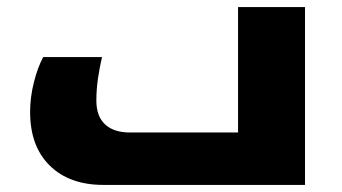

<svg xmlns="http://www.w3.org/2000/svg" viewBox="-20 -522 966 542"><path d="M272 0Q176 0 120.5 -54.5Q65 -109 65 -206Q65 -247 75.5 -289Q86 -331 102 -361H268Q261 -331 256.5 -300Q252 -269 252 -238Q252 -194 276.5 -171Q301 -148 347 -148H652V-502H841V0Z"/></svg>

Font: Noto Kufi Arabic Black
Style: Regular
Weight: 900
Designer: Monotype Design Team, David Williams, Khaled Hosny
Foundry: Google LLC
Version: Version 2.109; ttfautohint (v1.8.4.7-5d5b)